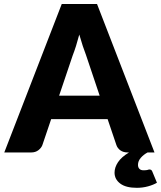

<svg xmlns="http://www.w3.org/2000/svg" viewBox="-20 -748 790 942"><path d="M713 83.5Q723.5 83.5 727 93L750 148.5Q732.5 159 706.5 166.2Q680.5 173.5 651 173.5Q597.5 173.5 569.8 152.5Q542 131.5 542 99Q542 73.5 558.8 48Q575.5 22.5 613 0H607Q585 0 570.8 -10.2Q556.5 -20.5 551 -36.5L508 -163.5H231L188 -36.5Q183 -22.5 168.5 -11.2Q154 0 133 0H1L283 -728.5H456L738 0H704Q684.5 10.5 670.8 26.2Q657 42 657 61Q657 73 663.8 80.2Q670.5 87.5 684 87.5Q691.5 87.5 696 87Q700.5 86.5 703.5 85.8Q706.5 85 708.5 84.2Q710.5 83.5 713 83.5ZM270 -278.5H469L402 -478Q394.5 -497 386 -522.8Q377.5 -548.5 369 -578.5Q361 -548 352.8 -522Q344.5 -496 337 -477Z"/></svg>

Font: LatoHex
Style: Regular
Weight: 900
Designer: Lukasz Dziedzic
Foundry: tyPoland Lukasz Dziedzic
Version: Version 1.104; Western+Polish opensource